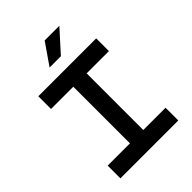

<svg xmlns="http://www.w3.org/2000/svg" viewBox="-286 -1182 1323 1323"><g transform="rotate(-45 375.0 -520.5)"><path d="M93 0V-124H310V-676H93V-800H657V-676H440V-124H657V0ZM288 -885 396 -1041H539L398 -885Z"/></g></svg>

Font: Martian Mono SemiExpanded Medium
Style: Regular
Weight: 500
Width: 6
Designer: Roman Shamin
Foundry: Evil Martians
Version: Version 1.000